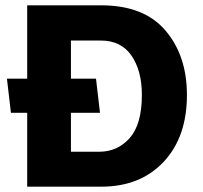

<svg xmlns="http://www.w3.org/2000/svg" viewBox="-20 -700 761 720"><path d="M360 0H82V-277H21Q17 -309 13.5 -341Q10 -373 6 -405H82V-680H360Q520 -680 600.5 -585.5Q681 -491 681 -344Q681 -186 593.5 -93Q506 0 360 0ZM355 -277H246V-131H352Q421 -131 466.5 -182.5Q512 -234 512 -344Q512 -435 473 -491.5Q434 -548 358 -548H246V-405H340Z"/></svg>

Font: Palanquin Dark SemiBold
Style: Regular
Weight: 600
Designer: Pria Ravichandran
Version: Version 1.001